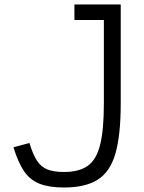

<svg xmlns="http://www.w3.org/2000/svg" viewBox="-20 -820 640 854"><path d="M264 14Q199 14 156.5 -2.5Q114 -19 87 -58.5Q60 -98 40 -165L111 -184Q126 -134 144 -106Q162 -78 190.5 -66.5Q219 -55 264 -55Q332 -55 370.5 -82.5Q409 -110 425.5 -176.5Q442 -243 442 -360V-731H311V-800H517V-360Q517 -219 493.5 -137.5Q470 -56 415 -21Q360 14 264 14Z"/></svg>

Font: Victor Mono
Style: Regular
Weight: 400
Monospace: yes
Designer: Rune Bjørnerås
Version: Version 1.561;gftools[0.9.30]